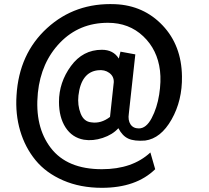

<svg xmlns="http://www.w3.org/2000/svg" viewBox="-20 -736 999 918"><path d="M850 -371Q852 -256 800.5 -165Q749 -74 674 -64Q623 -60 594 -73Q565 -86 546 -123Q518 -92 471 -76.5Q424 -61 381 -68Q325 -78 293.5 -126.5Q262 -175 262 -249Q262 -342 319 -420Q376 -498 467 -498Q522 -498 548 -456L556 -489L627 -476L596 -193Q591 -161 604 -141.5Q617 -122 644 -122Q679 -122 705 -171Q731 -220 741 -283.5Q751 -347 745 -398Q733 -498 665 -562.5Q597 -627 496 -627Q359 -627 267.5 -532.5Q176 -438 161 -292Q145 -130 223 -28.5Q301 73 467 73Q613 73 699 -7L722 73Q631 162 467 162Q364 162 282 126.5Q200 91 150 30Q100 -31 76.5 -110.5Q53 -190 59 -280Q71 -479 205 -601.5Q339 -724 531 -716Q667 -710 757.5 -614.5Q848 -519 850 -371ZM506 -177 524 -343Q525 -371 502.5 -387.5Q480 -404 448 -400Q368 -391 355 -279Q350 -233 365.5 -193.5Q381 -154 417 -151Q463 -144 506 -177Z"/></svg>

Font: Repo
Style: Bold
Weight: 700
Designer: Stefan Peev
Foundry: Context Ltd
Version: Version 001.000